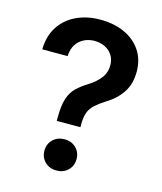

<svg xmlns="http://www.w3.org/2000/svg" viewBox="-112 -819 768 911"><g transform="rotate(15 272.5 -364.0)"><path d="M191.9 -219.7V-235.4Q191.9 -296.9 203.9 -331.5Q215.8 -366.2 238.3 -387.2Q260.7 -408.2 293 -428.2Q326.7 -449.2 347.9 -476.3Q369.1 -503.4 369.1 -539.6Q369.1 -568.4 355.7 -589.1Q342.3 -609.9 319.3 -621.3Q296.4 -632.8 267.6 -632.8Q240.2 -632.8 216.6 -621.3Q192.9 -609.9 178.2 -586.9Q163.6 -564 162.1 -529.8H37.6Q39.1 -597.2 70.1 -643.6Q101.1 -689.9 152.8 -713.6Q204.6 -737.3 268.1 -737.3Q336.4 -737.3 388.2 -713.4Q439.9 -689.5 469 -645.8Q498 -602.1 498 -543Q498 -482.9 470.2 -440.7Q442.4 -398.4 393.1 -368.7Q363.8 -350.1 344.7 -333Q325.7 -315.9 316.9 -293.2Q308.1 -270.5 308.1 -233.9V-219.7ZM251 8.3Q216.8 8.3 194.3 -13.4Q171.9 -35.2 171.9 -68.4Q171.9 -101.6 194.3 -123.3Q216.8 -145 251 -145Q285.2 -145 307.4 -123.3Q329.6 -101.6 329.6 -68.4Q329.6 -35.2 307.4 -13.4Q285.2 8.3 251 8.3Z"/></g></svg>

Font: Inter 17pt SemiBold
Style: Regular
Weight: 600
Version: Version 4.001;git-66647c0bb